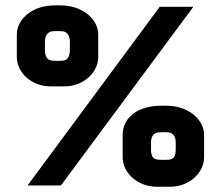

<svg xmlns="http://www.w3.org/2000/svg" viewBox="-20 -716 840 731"><path d="M219 -597C234 -595 246 -582 246 -557V-526C246 -495 233 -486 219 -485C208 -484 190 -484 179 -485C164 -487 151 -495 151 -526V-557C151 -582 163 -595 179 -597C190 -598 208 -598 219 -597ZM44 -499C44 -442 97 -387 174 -387H224C300 -387 354 -442 354 -499V-584C354 -641 299 -690 224 -695C213 -696 185 -696 174 -695C98 -690 44 -641 44 -584ZM85 -10H212L716 -690H588ZM447 -117C447 -60 501 -5 578 -5H627C703 -5 757 -60 757 -117V-202C757 -259 702 -308 627 -313C616 -314 589 -314 578 -313C496 -308 447 -263 447 -202ZM555 -146V-174C555 -199 567 -210 583 -212C594 -213 611 -213 622 -212C637 -210 649 -199 649 -174V-146C649 -115 636 -109 622 -108C611 -107 594 -107 583 -108C568 -110 555 -115 555 -146Z"/></svg>

Font: Fervojo
Style: Bold
Weight: 700
Designer: kohakuno
Version: ver.1.0